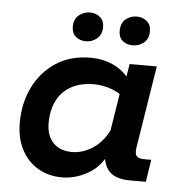

<svg xmlns="http://www.w3.org/2000/svg" viewBox="-46 -608 619 661"><g transform="rotate(5 264.0 -277.0)"><path d="M192 10Q145 10 108.5 -11.5Q72 -33 51.5 -72.5Q31 -112 31 -165Q31 -233 58 -288Q85 -343 135 -376Q185 -409 255 -409Q296 -409 331 -393.5Q366 -378 390 -347L380 -336L390 -399H484L439 -117Q435 -94 442 -85.5Q449 -77 468 -77H493L481 0H426Q371 0 349.5 -29Q328 -58 335 -103L338 -123L350 -99Q330 -44 285 -17Q240 10 192 10ZM219 -80Q257 -80 293 -104.5Q329 -129 351 -179L341 -144L368 -312L369 -290Q351 -304 324.5 -311.5Q298 -319 275 -319Q229 -319 196.5 -301.5Q164 -284 147 -251Q130 -218 130 -172Q130 -129 153.5 -104.5Q177 -80 219 -80ZM233 -464Q212 -464 198 -476Q184 -488 184 -510Q184 -536 200.5 -550Q217 -564 239 -564Q259 -564 273.5 -552Q288 -540 288 -518Q288 -492 271.5 -478Q255 -464 233 -464ZM395 -464Q374 -464 360 -475.5Q346 -487 346 -509Q346 -537 362.5 -550.5Q379 -564 401 -564Q421 -564 435.5 -552Q450 -540 450 -517Q450 -491 433 -477.5Q416 -464 395 -464Z"/></g></svg>

Font: Rokkitt SemiBold
Style: Italic
Weight: 600
Italic angle: -9°
Designer: Vernon Adams
Foundry: Vernon Adams
Version: Version 3.103